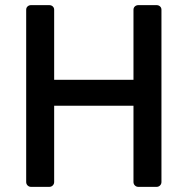

<svg xmlns="http://www.w3.org/2000/svg" viewBox="-20 -728 733 748"><path d="M101 0Q93 0 87.5 -5.5Q82 -11 82 -19V-690Q82 -698 87.5 -703Q93 -708 101 -708H172Q180 -708 185.5 -703Q191 -698 191 -690V-417H500V-690Q500 -698 505.5 -703Q511 -708 519 -708H590Q598 -708 603.5 -703Q609 -698 609 -690V-19Q609 -11 603.5 -5.5Q598 0 590 0H519Q511 0 505.5 -5.5Q500 -11 500 -19V-316H191V-19Q191 -11 185.5 -5.5Q180 0 172 0Z"/></svg>

Font: Miriam Libre SemiBold
Style: Regular
Weight: 600
Version: Version 2.000